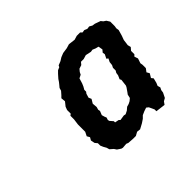

<svg xmlns="http://www.w3.org/2000/svg" viewBox="-79 -799 450 450"><g transform="rotate(-45 146.5 -574.0)"><path d="M146 -442H137L122 -443L117 -445L105 -444L101 -445L92 -451L88 -457L80 -464L78 -471L74 -478L71 -485V-493L66 -499L64 -509L68 -516L64 -523L69 -533V-539V-549V-557L71 -572V-584L75 -587V-599L78 -607L86 -617L85 -628L90 -633L97 -641L99 -648L104 -654L108 -659L112 -665L120 -674L126 -680L133 -683L135 -687L145 -691L153 -696L163 -700L177 -702L187 -705L204 -703L214 -706H225L229 -702L236 -703L243 -700L250 -701L257 -697L264 -696L278 -691L282 -686L288 -682L293 -674V-659L292 -653L293 -646L289 -632L285 -621L284 -613L283 -606L285 -598L279 -591V-580L275 -576L278 -567L274 -555L275 -549V-538L269 -530L273 -523L267 -513L271 -508L268 -496L265 -489L267 -482L264 -476L263 -469L257 -457L250 -453L245 -446L229 -448L221 -449V-455L215 -468L210 -472L201 -469L192 -465L186 -459L177 -453L164 -446L155 -447ZM147 -494 160 -496 165 -495 173 -499 180 -505 187 -507 193 -510 199 -515 201 -524 204 -528 211 -538 213 -542 215 -559 213 -563 217 -572 218 -579 221 -584V-593L224 -599L225 -608L229 -616L225 -619L230 -629L229 -635L234 -641L232 -652L224 -654L217 -657L211 -656L197 -659L187 -656H178L173 -650L164 -647L159 -641L156 -635L148 -631L144 -618L141 -611L137 -604V-598L134 -594L131 -584L134 -577L128 -567L129 -555L127 -548L128 -543L124 -533L126 -526L128 -521L126 -515L127 -511L134 -503V-499L144 -497Z"/></g></svg>

Font: Winky Rough Medium
Style: Italic
Weight: 500
Italic angle: -8.97852°
Designer: Simon Atzbach
Foundry: typofactur
Version: Version 1.206; ttfautohint (v1.8.4.7-5d5b)